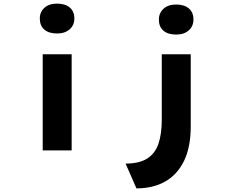

<svg xmlns="http://www.w3.org/2000/svg" viewBox="-20 -831 1290 1061"><path d="M216 0V-531H376V0ZM295 -646Q250 -646 225 -667.5Q200 -689 200 -729Q200 -765 225.5 -788Q251 -811 295 -811Q340 -811 365.5 -789.5Q391 -768 391 -729Q391 -692 365 -669Q339 -646 295 -646ZM734 210 674 73Q748 73 792 46Q836 19 855 -35Q874 -89 874 -171V-531H1034V-133Q1034 -18 997 58Q960 134 893 172Q826 210 734 210ZM953 -640Q908 -640 883 -661.5Q858 -683 858 -723Q858 -759 883.5 -782.5Q909 -806 953 -806Q998 -806 1023.5 -784.5Q1049 -763 1049 -723Q1049 -686 1023 -663Q997 -640 953 -640Z"/></svg>

Font: Lexend Zetta
Style: Bold
Weight: 700
Designer: Bonnie Shaver-Troup, Thomas Jockin
Foundry: Lexend
Version: Version 1.007